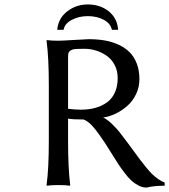

<svg xmlns="http://www.w3.org/2000/svg" viewBox="-20 -827 756 858"><path d="M376 -651.9Q415 -651.9 448 -646.2Q481 -640.6 510 -627.2Q539.1 -613.8 559.3 -593.5Q579.6 -573.2 591.3 -542.7Q603 -512.2 603 -473.1Q603 -437.5 587.9 -406Q572.8 -374.5 548.3 -353.3Q523.9 -332 496.1 -318.8Q468.3 -305.7 440.9 -301.8Q459 -293.9 481 -272.5Q502.9 -251 514.9 -235.6Q526.9 -220.2 551.8 -187Q560.5 -175.3 579.1 -149.9Q597.7 -124.5 607.2 -111.8Q616.7 -99.1 633.1 -79.1Q649.4 -59.1 660.9 -48.1Q672.4 -37.1 687.3 -26.6Q702.1 -16.1 715.8 -11.2V2.9Q668.9 2.9 634.8 11.2Q616.7 11.2 598.9 2Q581.1 -7.3 567.1 -20Q553.2 -32.7 535.6 -55.9Q518.1 -79.1 507.1 -96.2Q496.1 -113.3 477.5 -143.1Q459 -172.9 449.2 -188Q419.9 -232.4 397.9 -258.3Q376 -284.2 354 -293Q303.2 -293 284.2 -296.9V-200.2Q284.2 -71.3 293.9 0L292 2.9Q273.4 0 241.2 0Q208.5 0 189.9 2.9L188 0Q198.2 -71.3 198.2 -200.2V-444.8Q198.2 -569.8 188 -645L189.9 -647.9Q208.5 -645 241.2 -645Q256.8 -645 310.5 -648.4Q364.3 -651.9 376 -651.9ZM341.8 -336.9Q376.5 -336.9 405.3 -344.7Q434.1 -352.5 457 -368.7Q480 -384.8 492.9 -412.6Q505.9 -440.4 505.9 -478Q505.9 -511.2 491.9 -537.4Q478 -563.5 455.6 -578.6Q433.1 -593.8 408.4 -601.3Q383.8 -608.9 359.9 -608.9Q331.1 -608.9 317.4 -607.9Q303.7 -606.9 295.4 -601.3Q287.1 -595.7 285.6 -588.6Q284.2 -581.5 284.2 -564.9V-340.8Q316.9 -336.9 341.8 -336.9ZM235.8 -693.8Q240.2 -745.1 280.3 -776.1Q320.3 -807.1 372.1 -807.1Q428.2 -807.1 466.3 -776.1Q504.4 -745.1 507.8 -693.8H480Q474.1 -722.2 443.8 -738.5Q413.6 -754.9 372.1 -754.9Q333 -754.9 301 -738.3Q269 -721.7 264.2 -693.8Z"/></svg>

Font: Linear Smooth
Style: Regular
Weight: 400
Designer: Philipp H. Poll, Flanker
Foundry: Philipp H. Poll, reworked by Flanker
Version: Version 1.061 | FøM Fix